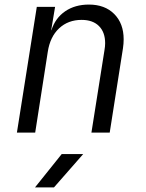

<svg xmlns="http://www.w3.org/2000/svg" viewBox="-20 -580 640 840"><path d="M521 -408Q521 -389 518 -369L460 0H380L437 -360Q440 -377 440 -391Q440 -439 413 -466Q386 -493 337 -493Q278 -493 238.5 -456Q199 -419 189 -353L134 0H54L141 -550H221L204 -448H205Q222 -501 265 -530.5Q308 -560 369 -560Q439 -560 480 -518.5Q521 -477 521 -408ZM216 240H133L250 94H344Z"/></svg>

Font: JetBrains Mono Semi Light
Style: Italic
Weight: 350
Italic angle: -9°
Monospace: yes
Designer: Philipp Nurullin, Konstantin Bulenkov
Foundry: JetBrains
Version: 2.002